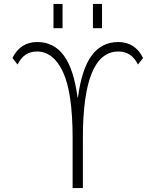

<svg xmlns="http://www.w3.org/2000/svg" viewBox="-20 -953 788 973"><path d="M375 -459Q394 -603 444.5 -671.5Q495 -740 579 -740Q665 -740 705 -659L679 -626Q647 -692 580 -692Q400 -692 400 -253V0H348V-253Q348 -483 299.5 -587.5Q251 -692 167 -692Q101 -692 69 -626L43 -659Q83 -740 169 -740Q253 -740 303.5 -671.5Q354 -603 373 -459ZM451 -810V-933H497V-810ZM251 -810V-933H297V-810Z"/></svg>

Font: M PLUS 1p Light
Style: Regular
Weight: 300
Version: Version 1.061